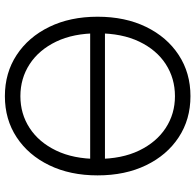

<svg xmlns="http://www.w3.org/2000/svg" viewBox="-27 -751 788 774"><g transform="rotate(90 367.0 -364.0)"><path d="M624.5 -393.1V-333.5H100.1V-393.1ZM367.7 10.3Q273.9 10.3 201.7 -37.1Q129.4 -84.5 88.4 -168.7Q47.4 -252.9 47.4 -363.3Q47.4 -474.6 88.4 -558.8Q129.4 -643.1 201.7 -690.4Q273.9 -737.8 367.7 -737.8Q461.4 -737.8 533.4 -690.4Q605.5 -643.1 646.2 -558.8Q687 -474.6 687 -363.3Q687 -252.9 646.2 -168.7Q605.5 -84.5 533.4 -37.1Q461.4 10.3 367.7 10.3ZM367.7 -52.2Q439 -52.2 496.1 -89.4Q553.2 -126.5 586.9 -196.3Q620.6 -266.1 620.6 -363.3Q620.6 -460.9 586.9 -530.8Q553.2 -600.6 496.1 -637.9Q439 -675.3 367.7 -675.3Q295.9 -675.3 238.5 -638.2Q181.2 -601.1 147.7 -531.2Q114.3 -461.4 114.3 -363.3Q114.3 -266.1 147.7 -196.5Q181.2 -127 238.5 -89.6Q295.9 -52.2 367.7 -52.2Z"/></g></svg>

Font: Inter 28pt Light
Style: Regular
Weight: 300
Designer: Rasmus Andersson
Foundry: rsms
Version: Version 4.001;git-66647c0bb